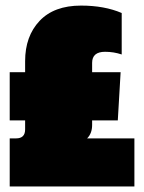

<svg xmlns="http://www.w3.org/2000/svg" viewBox="-20 -674 521 694"><path d="M15.1 0V-173.8H38.1Q70.8 -173.8 70.8 -206.1V-238.8H15.1V-413.1H70.8V-453.1Q70.8 -543 123 -598.4Q175.3 -653.8 272.9 -653.8Q357.4 -653.8 419.9 -627V-477.1Q391.1 -486.8 359.9 -486.8Q313 -486.8 313 -446.8V-413.1H416L405.8 -238.8H313V-222.2Q313 -191.9 294.9 -173.8H465.8V0Z"/></svg>

Font: Kanit Black
Style: Regular
Weight: 900
Designer: Katatrad Team
Foundry: CadsonDemak
Version: Version 1.000;PS 001.000;hotconv 1.0.88;makeotf.lib2.5.64775